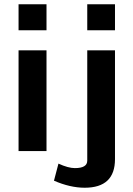

<svg xmlns="http://www.w3.org/2000/svg" viewBox="-20 -708 623 900"><path d="M233 139 254 59Q300 80 331 80Q389 80 389 45V-472H519V38Q519 172 377 172Q309 172 233 139ZM389 -566V-688H519V-566ZM67 0V-472H198V0ZM67 -566V-688H198V-566Z"/></svg>

Font: Coval
Style: ExtraBold
Weight: 800
Foundry: Context Ltd
Version: Version 001.000